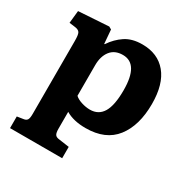

<svg xmlns="http://www.w3.org/2000/svg" viewBox="-169 -669 997 1027"><g transform="rotate(30 330.0 -155.0)"><path d="M30 216V144L69 138Q84 136 90.5 126.5Q97 117 97 90V-362Q97 -399 90 -411Q83 -423 62 -426L24 -431L32 -508L218 -520L234 -511L241 -426H244Q274 -471 315.5 -498.5Q357 -526 420 -526Q516 -526 569.5 -461.5Q623 -397 623 -275Q623 -142 562.5 -64Q502 14 379 14Q304 14 256 -15V90Q256 114 262.5 124.5Q269 135 289 137L352 146V216ZM350 -83Q403 -83 429 -126.5Q455 -170 455 -263Q455 -425 358 -425Q308 -425 282 -391.5Q256 -358 256 -303V-114Q271 -100 298 -91.5Q325 -83 350 -83Z"/></g></svg>

Font: Literata
Style: Bold
Weight: 700
Designer: Latin by Veronika Burian and Jose Scaglione. Greek by Irene Vlachou. Cyrillic by Vera Evstafieva.
Foundry: TypeTogether
Version: Version 3.103; ttfautohint (v1.8.4.7-5d5b);gftools[0.9.29]